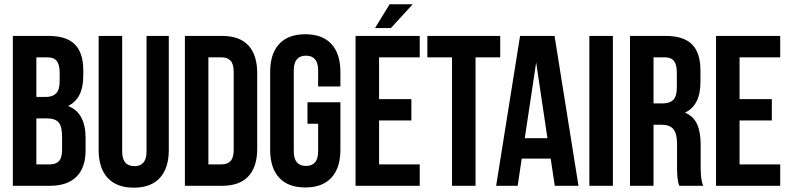

<svg xmlns="http://www.w3.org/2000/svg" viewBox="-20 -868 3693 897"><path d="M206.1 -700.2Q290.5 -700.2 329.8 -660.6Q369.1 -621.1 369.1 -539.1V-514.2Q369.1 -406.7 297.9 -373Q379.9 -341.3 379.9 -223.1V-166Q379.9 -85 337.4 -42.5Q294.9 0 212.9 0H40V-700.2ZM199.2 -314.9H149.9V-100.1H212.9Q241.7 -100.1 255.9 -115.7Q270 -131.3 270 -168.9V-230Q270 -277.8 253.7 -296.4Q237.3 -314.9 199.2 -314.9ZM203.1 -600.1H149.9V-415H192.9Q225.6 -415 242.2 -431.9Q258.8 -448.7 258.8 -488.8V-527.8Q258.8 -565.4 245.6 -582.8Q232.4 -600.1 203.1 -600.1Z M440.9 -700.2H550.8V-160.2Q550.8 -91.8 607.9 -91.8Q664.6 -91.8 664.6 -160.2V-700.2H768.6V-167Q768.6 -82.5 726.8 -36.9Q685.1 8.8 605 8.8Q524.9 8.8 482.9 -36.9Q440.9 -82.5 440.9 -167Z M843.8 0V-700.2H1017.6Q1099.1 -700.2 1140.4 -655.8Q1181.6 -611.3 1181.6 -526.9V-172.9Q1181.6 -88.4 1140.4 -44.2Q1099.1 0 1017.6 0ZM1015.6 -600.1H953.6V-100.1H1015.6Q1043 -100.1 1057.4 -116Q1071.8 -131.8 1071.8 -168V-532.2Q1071.8 -568.4 1057.4 -584.2Q1043 -600.1 1015.6 -600.1Z M1416.5 -290V-390.1H1570.3V-168Q1570.3 -83.5 1528.3 -37.8Q1486.3 7.8 1406.2 7.8Q1326.2 7.8 1284.2 -37.8Q1242.2 -83.5 1242.2 -168V-532.2Q1242.2 -616.7 1284.2 -662.4Q1326.2 -708 1406.2 -708Q1486.3 -708 1528.3 -662.4Q1570.3 -616.7 1570.3 -532.2V-463.9H1466.3V-539.1Q1466.3 -607.9 1409.7 -607.9Q1352.5 -607.9 1352.5 -539.1V-161.1Q1352.5 -92.8 1409.7 -92.8Q1466.3 -92.8 1466.3 -161.1V-290Z M1751 -600.1V-404.8H1901.9V-305.2H1751V-100.1H1940.9V0H1641.1V-700.2H1940.9V-600.1ZM1800.3 -848.1H1908.2L1806.2 -736.8H1731.9Z M1976.6 -600.1V-700.2H2316.9V-600.1H2201.7V0H2091.8V-600.1Z M2570.8 -700.2 2682.6 0H2571.8L2552.7 -127H2417.5L2398.4 0H2297.9L2409.7 -700.2ZM2484.9 -576.2 2431.6 -222.2H2537.6Z M2733.4 0V-700.2H2843.3V0Z M3265.1 0H3153.3Q3149.4 -12.2 3147.9 -18.3Q3146.5 -24.4 3144.8 -41.7Q3143.1 -59.1 3143.1 -85.9V-195.8Q3143.1 -244.1 3126 -264.6Q3108.9 -285.2 3071.3 -285.2H3033.2V0H2923.3V-700.2H3089.4Q3173.8 -700.2 3213.1 -660.6Q3252.4 -621.1 3252.4 -539.1V-483.9Q3252.4 -376 3180.2 -341.8Q3219.7 -325.2 3236.6 -288.1Q3253.4 -251 3253.4 -192.9V-85Q3253.4 -26.9 3265.1 0ZM3086.4 -600.1H3033.2V-384.8H3076.2Q3108.9 -384.8 3125.5 -401.6Q3142.1 -418.5 3142.1 -459V-527.8Q3142.1 -565.4 3128.9 -582.8Q3115.7 -600.1 3086.4 -600.1Z M3435.1 -600.1V-404.8H3585.9V-305.2H3435.1V-100.1H3625V0H3325.2V-700.2H3625V-600.1Z"/></svg>

Font: VL Bebas Neue Bold
Style: Regular
Weight: 700
Designer: Ryoichi Tsunekawa
Foundry: Ryoichi Tsunekawa
Version: Version 1.300